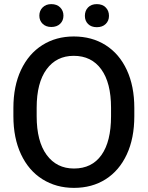

<svg xmlns="http://www.w3.org/2000/svg" viewBox="-20 -902 717 932"><path d="M229 -882Q256 -882 272 -866Q288 -850 288 -826Q288 -802 272 -786.5Q256 -771 229 -771Q203 -771 187 -786.5Q171 -802 171 -826Q171 -850 187 -866Q203 -882 229 -882ZM450 -882Q477 -882 493 -866Q509 -850 509 -825Q509 -801 493 -785.5Q477 -770 450 -770Q423 -770 407.5 -785.5Q392 -801 392 -825Q392 -850 407.5 -866Q423 -882 450 -882ZM339 10Q253 10 186 -32Q119 -74 82 -153Q45 -232 45 -338V-378Q45 -484 82 -562.5Q119 -641 185.5 -683Q252 -725 338 -725Q426 -725 492.5 -683Q559 -641 595.5 -562.5Q632 -484 632 -378V-338Q632 -231 595.5 -152.5Q559 -74 493 -32Q427 10 339 10ZM338 -631Q254 -631 206 -565.5Q158 -500 158 -379V-338Q158 -216 206.5 -150Q255 -84 339 -84Q426 -84 472.5 -149.5Q519 -215 519 -338V-379Q519 -500 471.5 -565.5Q424 -631 338 -631Z"/></svg>

Font: Freesentation 6 SemiBold
Style: Regular
Weight: 600
Designer: glyphs from Roboto by Christian Robertson / Hangul glyphs from Noto Sans CJK(Source Han Sans) by Jang Soo-young and Kang
Foundry: PT&
Version: Version 2.001